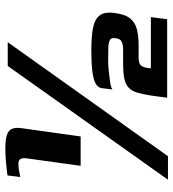

<svg xmlns="http://www.w3.org/2000/svg" viewBox="15 -583 649 719"><g transform="rotate(-90 339.5 -223.5)"><path d="M78 -246 106 -448Q108 -464 103.5 -471.5Q99 -479 86 -479Q75 -479 64.5 -477.5Q54 -476 36 -472L42 -520Q73 -524 97 -526Q121 -528 144 -528Q192 -528 208 -514.5Q224 -501 219 -467L188 -246ZM541 -519 114 81H26L452 -519ZM333 78Q335 63 337 48.5Q339 34 341 19Q346 -13 352 -33.5Q358 -54 370.5 -66Q383 -78 405 -82.5Q427 -87 464 -87Q480 -87 489.5 -87Q499 -87 515 -87Q530 -87 542 -92Q554 -97 556 -115Q558 -131 550.5 -135.5Q543 -140 530 -142Q517 -142 507 -142.5Q497 -143 478 -143Q457 -143 441.5 -141.5Q426 -140 418 -139Q414 -138 402.5 -137Q391 -136 380 -133.5Q369 -131 364 -127L369 -168Q372 -183 388 -191Q404 -199 435 -202.5Q466 -206 510 -206Q560 -206 593 -200Q626 -194 641 -175Q656 -156 650 -117Q645 -78 629 -59.5Q613 -41 588 -35Q563 -29 532 -29Q524 -29 513.5 -29Q503 -29 485 -29Q463 -29 455.5 -22Q448 -15 445 2L443 17H635L627 78Z"/></g></svg>

Font: Genos
Style: Bold Italic
Weight: 700
Italic angle: -8°
Version: Version 1.010